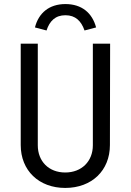

<svg xmlns="http://www.w3.org/2000/svg" viewBox="-20 -915 643 945"><path d="M301 10C432 10 521 -76 521 -201L522 -700H437V-200C437 -121 382 -66 301 -66C220 -66 166 -121 166 -200V-700H82V-201C82 -76 171 10 301 10ZM302 -895C222 -895 170 -851 152 -780L209 -765C224 -811 252 -840 302 -840C352 -840 380 -811 396 -765L453 -780C434 -851 383 -895 302 -895Z"/></svg>

Font: Finlandica
Style: Regular
Weight: 400
Designer: Niklas Ekholm, Juho Hiilivirta, Jaakko Suomalainen
Foundry: Helsinki Type Studio
Version: Version 2.000;Glyphs 3.2 (3202)